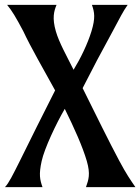

<svg xmlns="http://www.w3.org/2000/svg" viewBox="-36 -767 575 787"><path d="M425.8 -638.7C456.1 -694.8 467.8 -719.7 487.3 -747.1H340.8C351.6 -716.3 355.5 -693.4 338.9 -638.7C322.8 -586.4 294.4 -527.8 265.6 -481C236.8 -538.6 206.1 -592.8 192.9 -638.7C177.2 -693.4 185.1 -721.2 195.8 -747.1H-6.8C14.2 -721.2 28.8 -696.8 59.6 -638.7C89.8 -573.7 140.6 -486.3 189.9 -396.5C146 -310.5 81.5 -180.7 45.9 -108.4C17.1 -50.8 0 -16.1 -15.6 0H138.2C127.4 -30.8 122.6 -51.8 134.8 -106.9C146 -158.2 193.8 -259.8 229.5 -320.8C268.6 -241.7 302.7 -165.5 319.8 -106.9C335.4 -52.7 327.1 -30.8 316.4 0H519C498 -30.8 483.4 -50.8 452.6 -108.4C412.1 -184.1 355.5 -299.3 302.7 -405.8C345.2 -489.7 376.5 -548.3 425.8 -638.7Z"/></svg>

Font: Amarante
Style: Regular
Weight: 400
Designer: Karolina Lach
Foundry: Sorkin Type Co.
Version: Version 1.001